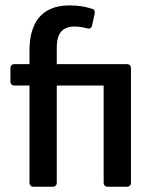

<svg xmlns="http://www.w3.org/2000/svg" viewBox="-20 -708 592 728"><path d="M460.9 -464.8H195.3V-527.3C195.3 -568.4 207 -607.4 262.7 -607.4C278.3 -607.4 294.9 -604.5 309.6 -600.6C319.3 -597.7 327.1 -600.6 329.1 -611.3L338.9 -656.2C340.8 -666 337.9 -672.9 328.1 -674.8C304.7 -682.6 278.3 -687.5 243.2 -687.5C135.7 -687.5 91.8 -619.1 91.8 -516.6V-464.8H35.2C25.4 -464.8 19.5 -459 19.5 -449.2V-399.4C19.5 -389.6 25.4 -383.8 35.2 -383.8H91.8V-15.6C91.8 -5.9 97.7 0 107.4 0H179.7C189.5 0 195.3 -5.9 195.3 -15.6V-383.8H373V-15.6C373 -5.9 378.9 0 388.7 0H460.9C470.7 0 476.6 -5.9 476.6 -15.6V-449.2C476.6 -459 470.7 -464.8 460.9 -464.8Z"/></svg>

Font: Ed Sans Neue Medium
Style: Regular
Weight: 500
Designer: Stephen Hutchings
Version: Version 1.004;PS 001.004;hotconv 1.0.88;makeotf.lib2.5.64775